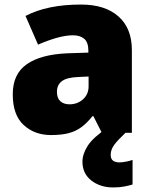

<svg xmlns="http://www.w3.org/2000/svg" viewBox="-20 -583 663 843"><path d="M336 -563Q441 -563 500 -511Q559 -459 559 -363V0H427L390 -73H386Q363 -44 338.5 -25.5Q314 -7 282 1.5Q250 10 204 10Q132 10 84 -34Q36 -78 36 -169Q36 -258 97.5 -301Q159 -344 276 -349L368 -352V-360Q368 -397 350 -412.5Q332 -428 301 -428Q268 -428 228 -416.5Q188 -405 147 -387L92 -513Q140 -538 200.5 -550.5Q261 -563 336 -563ZM325 -245Q273 -243 251.5 -226.5Q230 -210 230 -180Q230 -152 245 -138.5Q260 -125 285 -125Q320 -125 344.5 -147Q369 -169 369 -204V-247ZM466 97Q466 115 476.5 122.5Q487 130 504 130Q517 130 534.5 126.5Q552 123 562 119V227Q546 232 525 236Q504 240 477 240Q420 240 381 209.5Q342 179 342 127Q342 93 365.5 56.5Q389 20 456 -25L531 0Q497 32 481.5 53Q466 74 466 97Z"/></svg>

Font: Noto Sans Oriya Blk
Style: Regular
Weight: 900
Designer: Amélie Bonet and Sol Matas
Foundry: Google LLC
Version: Version 2.006; ttfautohint (v1.8.4.7-5d5b)